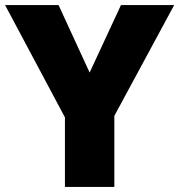

<svg xmlns="http://www.w3.org/2000/svg" viewBox="-20 -734 704 754"><path d="M332 -449 210 -714H0L235 -273V0H429V-279L664 -714H455Z"/></svg>

Font: Noto Sans Canadian Aboriginal Black
Style: Regular
Weight: 900
Designer: Monotype Design Team, Typotheque's Kevin King
Foundry: Monotype Imaging Inc.
Version: Version 2.004